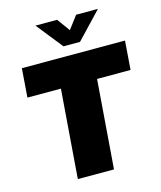

<svg xmlns="http://www.w3.org/2000/svg" viewBox="-133 -1018 931 1113"><g transform="rotate(-15 333.0 -461.5)"><path d="M235 -532H34L47 -705H666L653 -532H452L411 0H194ZM562 -923 412 -765H313L187 -923H317L373 -846L431 -923Z"/></g></svg>

Font: Nunito Sans Heavy Heavy
Style: Italic
Weight: 400
Italic angle: -4.541°
Designer: Vernon Adams
Foundry: Vernon Adams
Version: Version 2.002